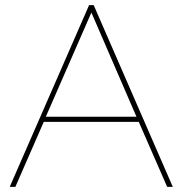

<svg xmlns="http://www.w3.org/2000/svg" viewBox="-20 -730 714 750"><path d="M328 -710H346L655 0H633L522 -254H151L40 0H18ZM513 -274 337 -681 159 -274Z"/></svg>

Font: Raleway Thin Thin
Style: Regular
Weight: 250
Version: Version 4.026